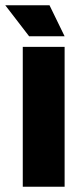

<svg xmlns="http://www.w3.org/2000/svg" viewBox="-32 -705 292 725"><path d="M54 0V-528H212V0ZM78 -568 -12 -685H155L212 -568Z"/></svg>

Font: Bricolage Grotesque 96pt ExtraBold SemiCondensed
Style: Regular
Weight: 800
Width: 4
Version: Version 1.001;gftools[0.9.33.dev8+g029e19f]